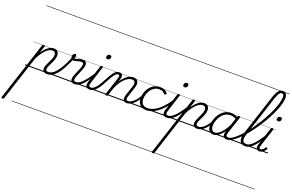

<svg xmlns="http://www.w3.org/2000/svg" viewBox="-435 -2190 5901 3876"><g transform="rotate(20 2515.0 -252.0)"><path d="M-195 788Q-208 788 -214.5 781.5Q-221 775 -218 763L192 -494Q197 -506 202.5 -510.5Q208 -515 222 -515Q239 -515 245.5 -509.5Q252 -504 248 -492L198 -339Q239 -404 281 -443Q323 -482 362.5 -500.5Q402 -519 437 -519Q475 -519 500 -505.5Q525 -492 537.5 -466.5Q550 -441 550 -405Q550 -367 539 -329.5Q528 -292 511 -256Q494 -220 477 -187Q460 -154 449 -125.5Q438 -97 438 -76Q438 -53 451.5 -42Q465 -31 494 -31Q503 -31 506.5 -23.5Q510 -16 508.5 -7Q507 2 499.5 9.5Q492 17 479 17Q432 17 407.5 -6.5Q383 -30 383 -71Q383 -98 394.5 -129Q406 -160 422.5 -194Q439 -228 455.5 -262.5Q472 -297 483.5 -331.5Q495 -366 495 -399Q495 -432 477 -450.5Q459 -469 423 -469Q394 -469 360 -451.5Q326 -434 290 -399Q254 -364 218.5 -312Q183 -260 149 -190L-164 769Q-167 779 -173.5 783.5Q-180 788 -195 788ZM0 763H636V773H0ZM0 -20H636V0H0ZM0 -505H636V-500H0ZM0 -1283H636V-1273H0Z M479 17Q467 17 463 9.5Q459 2 462 -7Q465 -16 473 -23.5Q481 -31 494 -31Q531 -31 570 -52.5Q609 -74 651.5 -123Q694 -172 740 -252.5Q786 -333 837 -451Q839 -456 847 -458Q855 -460 863 -458Q871 -456 876 -450.5Q881 -445 877 -436Q825 -312 777 -225.5Q729 -139 681.5 -85.5Q634 -32 584 -7.5Q534 17 479 17ZM636 763H661V773H636ZM636 -20H661V0H636ZM636 -505H661V-500H636ZM636 -1283H661V-1273H636Z M1072 17Q1044 17 1024.5 7Q1005 -3 994.5 -21.5Q984 -40 984 -65.5Q984 -91 994 -122Q1001 -144 1014 -174.5Q1027 -205 1042 -239.5Q1057 -274 1071 -308.5Q1085 -343 1093 -374Q1105 -419 1094 -436Q1083 -453 1055 -453Q1029 -453 998 -445Q967 -437 936.5 -429Q906 -421 879 -421Q864 -421 852.5 -429Q841 -437 835.5 -452.5Q830 -468 830 -490Q830 -508 836 -524Q842 -540 854 -550Q866 -560 882 -560Q896 -560 903 -551Q910 -542 910 -528Q910 -517 905 -500.5Q900 -484 890 -467Q908 -467 929.5 -472.5Q951 -478 975.5 -485.5Q1000 -493 1025 -498.5Q1050 -504 1073 -504Q1104 -504 1124 -490Q1144 -476 1150 -446Q1156 -416 1144 -367Q1136 -339 1122 -304.5Q1108 -270 1093 -235Q1078 -200 1065 -169Q1052 -138 1046 -115Q1033 -72 1042 -51.5Q1051 -31 1086 -31Q1096 -31 1100 -23.5Q1104 -16 1102 -7Q1100 2 1092.5 9.5Q1085 17 1072 17ZM661 763H1229V773H661ZM661 -20H1229V0H661ZM661 -505H1229V-500H661ZM661 -1283H1229V-1273H661Z M1071 17Q1060 17 1055.5 9.5Q1051 2 1052.5 -7Q1054 -16 1062.5 -23.5Q1071 -31 1086 -31Q1116 -31 1148.5 -49Q1181 -67 1218.5 -104Q1256 -141 1298.5 -197Q1341 -253 1390 -330Q1397 -341 1406 -339.5Q1415 -338 1420 -330Q1425 -322 1419 -312Q1366 -225 1320.5 -162Q1275 -99 1234 -59.5Q1193 -20 1153 -1.5Q1113 17 1071 17ZM1228 763V773ZM1228 -20V0ZM1228 -505V-500ZM1228 -1283V-1273Z M1397 17Q1367 17 1347 7Q1327 -3 1317.5 -22.5Q1308 -42 1309 -69.5Q1310 -97 1322 -132L1440 -494Q1444 -506 1450 -510.5Q1456 -515 1470 -515Q1486 -515 1492 -509Q1498 -503 1494 -491L1376 -129Q1359 -78 1366 -54.5Q1373 -31 1411 -31Q1422 -31 1426 -23.5Q1430 -16 1428.5 -7Q1427 2 1419 9.5Q1411 17 1397 17ZM1528 -683Q1511 -683 1499.5 -692Q1488 -701 1488 -719Q1488 -743 1503 -762.5Q1518 -782 1545 -782Q1563 -782 1574 -773Q1585 -764 1585 -745Q1585 -722 1570.5 -702.5Q1556 -683 1528 -683ZM1229 763H1554V773H1229ZM1229 -20H1554V0H1229ZM1229 -505H1554V-500H1229ZM1229 -1283H1554V-1273H1229Z M1398 17Q1387 17 1383.5 9.5Q1380 2 1382.5 -7Q1385 -16 1392.5 -23.5Q1400 -31 1412 -31Q1429 -31 1450.5 -42.5Q1472 -54 1497.5 -79.5Q1523 -105 1552.5 -148.5Q1582 -192 1614 -257Q1657 -339 1689 -390.5Q1721 -442 1746.5 -469.5Q1772 -497 1795.5 -507Q1819 -517 1845 -517Q1855 -517 1857.5 -509.5Q1860 -502 1857.5 -493Q1855 -484 1849 -476.5Q1843 -469 1836 -469Q1820 -469 1803.5 -459.5Q1787 -450 1767.5 -426.5Q1748 -403 1722 -359.5Q1696 -316 1660 -248Q1620 -169 1585 -117.5Q1550 -66 1518.5 -37Q1487 -8 1457.5 4.5Q1428 17 1398 17ZM1554 763H1654V773H1554ZM1554 -20H1654V0H1554ZM1554 -505H1654V-500H1554ZM1554 -1283H1654V-1273H1554Z M2193 17Q2165 17 2146 7Q2127 -3 2118 -22.5Q2109 -42 2110 -69.5Q2111 -97 2123 -132L2193 -341Q2206 -382 2204.5 -410.5Q2203 -439 2185.5 -454Q2168 -469 2134 -469Q2103 -469 2067 -453Q2031 -437 1992.5 -402.5Q1954 -368 1916 -313Q1878 -258 1843 -179L1786 -4Q1783 6 1776.5 10.5Q1770 15 1755 15Q1743 15 1735.5 10Q1728 5 1731 -6L1857 -394Q1870 -433 1864.5 -451Q1859 -469 1836 -469Q1825 -469 1820.5 -476.5Q1816 -484 1817.5 -493Q1819 -502 1826 -509.5Q1833 -517 1845 -517Q1869 -517 1885 -509Q1901 -501 1909.5 -486Q1918 -471 1919 -450.5Q1920 -430 1914 -404L1892 -334Q1924 -386 1957.5 -421Q1991 -456 2024.5 -478Q2058 -500 2089 -509.5Q2120 -519 2147 -519Q2193 -519 2221.5 -498Q2250 -477 2257 -435Q2264 -393 2243 -329L2176 -127Q2159 -77 2166 -54Q2173 -31 2208 -31Q2218 -31 2222 -23.5Q2226 -16 2224.5 -7Q2223 2 2215 9.5Q2207 17 2193 17ZM1654 763H2350V773H1654ZM1654 -20H2350V0H1654ZM1654 -505H2350V-500H1654ZM1654 -1283H2350V-1273H1654Z M2193 17Q2182 17 2177.5 9.5Q2173 2 2174.5 -7Q2176 -16 2184.5 -23.5Q2193 -31 2208 -31Q2236 -31 2267 -47.5Q2298 -64 2329 -93Q2360 -122 2388 -161.5Q2416 -201 2439 -247Q2444 -257 2453 -256.5Q2462 -256 2468.5 -249.5Q2475 -243 2470 -233Q2445 -179 2414 -133Q2383 -87 2347 -53.5Q2311 -20 2272.5 -1.5Q2234 17 2193 17ZM2350 763V773ZM2350 -20V0ZM2350 -505V-500ZM2350 -1283V-1273Z M2613 17Q2520 17 2472 -36Q2424 -89 2424 -177Q2424 -243 2445.5 -304.5Q2467 -366 2507 -414Q2547 -462 2602.5 -490.5Q2658 -519 2725 -519Q2781 -519 2822 -498.5Q2863 -478 2883 -447Q2889 -438 2887 -431Q2885 -424 2875 -415Q2864 -408 2856 -408Q2848 -408 2841 -416Q2822 -439 2794.5 -454.5Q2767 -470 2718 -470Q2664 -470 2620 -444.5Q2576 -419 2544.5 -376Q2513 -333 2496.5 -281Q2480 -229 2480 -176Q2480 -134 2494.5 -101Q2509 -68 2540 -49.5Q2571 -31 2619 -31Q2630 -31 2634.5 -23.5Q2639 -16 2638 -6.5Q2637 3 2630.5 10Q2624 17 2613 17ZM2350 763H2885V773H2350ZM2350 -20H2885V0H2350ZM2350 -505H2885V-500H2350ZM2350 -1283H2885V-1273H2350Z M2610 17Q2598 17 2592.5 10Q2587 3 2588 -6.5Q2589 -16 2596.5 -23.5Q2604 -31 2617 -31Q2691 -31 2765 -68.5Q2839 -106 2911.5 -178.5Q2984 -251 3054 -355Q3059 -362 3068 -359.5Q3077 -357 3082 -349Q3087 -341 3081 -332Q3009 -218 2930.5 -140.5Q2852 -63 2771 -23Q2690 17 2610 17ZM2885 763V773ZM2885 -20V0ZM2885 -505V-500ZM2885 -1283V-1273Z M3053 17Q3023 17 3003 7Q2983 -3 2973.5 -22.5Q2964 -42 2965 -69.5Q2966 -97 2978 -132L3096 -494Q3100 -506 3106 -510.5Q3112 -515 3126 -515Q3142 -515 3148 -509Q3154 -503 3150 -491L3032 -129Q3015 -78 3022 -54.5Q3029 -31 3067 -31Q3078 -31 3082 -23.5Q3086 -16 3084.5 -7Q3083 2 3075 9.5Q3067 17 3053 17ZM3184 -683Q3167 -683 3155.5 -692Q3144 -701 3144 -719Q3144 -743 3159 -762.5Q3174 -782 3201 -782Q3219 -782 3230 -773Q3241 -764 3241 -745Q3241 -722 3226.5 -702.5Q3212 -683 3184 -683ZM2885 763H3210V773H2885ZM2885 -20H3210V0H2885ZM2885 -505H3210V-500H2885ZM2885 -1283H3210V-1273H2885Z M3053 17Q3042 17 3037.5 9.5Q3033 2 3034.5 -7Q3036 -16 3044.5 -23.5Q3053 -31 3068 -31Q3098 -31 3130.5 -49Q3163 -67 3200.5 -104Q3238 -141 3280.5 -197Q3323 -253 3372 -330Q3379 -341 3388 -339.5Q3397 -338 3402 -330Q3407 -322 3401 -312Q3348 -225 3302.5 -162Q3257 -99 3216 -59.5Q3175 -20 3135 -1.5Q3095 17 3053 17ZM3210 763V773ZM3210 -20V0ZM3210 -505V-500ZM3210 -1283V-1273Z M3033 788Q3020 788 3013.5 781.5Q3007 775 3011 763L3421 -494Q3425 -506 3431 -510.5Q3437 -515 3450 -515Q3467 -515 3473.5 -509.5Q3480 -504 3476 -492L3426 -339Q3468 -404 3509.5 -443Q3551 -482 3591 -500.5Q3631 -519 3666 -519Q3704 -519 3729 -505.5Q3754 -492 3766.5 -466.5Q3779 -441 3779 -405Q3779 -367 3767.5 -329.5Q3756 -292 3739.5 -256Q3723 -220 3706 -187Q3689 -154 3677.5 -125.5Q3666 -97 3666 -76Q3666 -53 3680 -42Q3694 -31 3722 -31Q3731 -31 3735 -23.5Q3739 -16 3737 -7Q3735 2 3728 9.5Q3721 17 3708 17Q3660 17 3636 -6.5Q3612 -30 3612 -71Q3612 -98 3623 -129Q3634 -160 3650.5 -194Q3667 -228 3684 -262.5Q3701 -297 3712 -331.5Q3723 -366 3723 -399Q3723 -432 3705.5 -450.5Q3688 -469 3651 -469Q3622 -469 3588.5 -451.5Q3555 -434 3519 -399Q3483 -364 3447 -312Q3411 -260 3377 -190L3065 769Q3061 779 3054.5 783.5Q3048 788 3033 788ZM3210 763H3864V773H3210ZM3210 -20H3864V0H3210ZM3210 -505H3864V-500H3210ZM3210 -1283H3864V-1273H3210Z M3707 17Q3696 17 3691.5 9.5Q3687 2 3688.5 -7Q3690 -16 3698.5 -23.5Q3707 -31 3722 -31Q3750 -31 3781 -47.5Q3812 -64 3843 -93Q3874 -122 3902 -161.5Q3930 -201 3953 -247Q3958 -257 3967 -256.5Q3976 -256 3982.5 -249.5Q3989 -243 3984 -233Q3959 -179 3928 -133Q3897 -87 3861 -53.5Q3825 -20 3786.5 -1.5Q3748 17 3707 17ZM3864 763V773ZM3864 -20V0ZM3864 -505V-500ZM3864 -1283V-1273Z M4053 17Q4014 17 3985.5 -2Q3957 -21 3942 -57Q3927 -93 3927 -141Q3927 -185 3940 -236Q3953 -287 3979 -337Q4005 -387 4044 -428.5Q4083 -470 4135 -494.5Q4187 -519 4252 -519Q4290 -519 4329.5 -505.5Q4369 -492 4400 -469L4388 -425Q4346 -452 4312 -461Q4278 -470 4247 -470Q4195 -470 4153 -449Q4111 -428 4079 -392.5Q4047 -357 4026 -314.5Q4005 -272 3994 -228Q3983 -184 3983 -146Q3983 -111 3992.5 -86Q4002 -61 4020.5 -47Q4039 -33 4067 -33Q4104 -33 4147.5 -62.5Q4191 -92 4237.5 -152.5Q4284 -213 4330 -305L4344 -266Q4294 -161 4241.5 -99Q4189 -37 4141 -10Q4093 17 4053 17ZM4341 17Q4313 17 4294 7Q4275 -3 4266 -22Q4257 -41 4257.5 -67Q4258 -93 4268 -125L4388 -494Q4393 -506 4399.5 -510.5Q4406 -515 4419 -515Q4437 -515 4442 -507.5Q4447 -500 4443 -488L4322 -122Q4306 -73 4315.5 -52Q4325 -31 4356 -31Q4365 -31 4369 -23.5Q4373 -16 4371.5 -7Q4370 2 4362.5 9.5Q4355 17 4341 17ZM3864 763H4499V773H3864ZM3864 -20H4499V0H3864ZM3864 -505H4499V-500H3864ZM3864 -1283H4499V-1273H3864Z M4342 17Q4330 17 4326 9.5Q4322 2 4325 -7Q4328 -16 4336.5 -23.5Q4345 -31 4357 -31Q4398 -31 4451.5 -66.5Q4505 -102 4567 -164Q4629 -226 4693 -307Q4757 -388 4818.5 -481Q4880 -574 4934 -670.5Q4988 -767 5029.5 -860Q5071 -953 5094.5 -1034.5Q5118 -1116 5118 -1178Q5118 -1190 5126 -1196.5Q5134 -1203 5144.5 -1203Q5155 -1203 5163.5 -1196.5Q5172 -1190 5172 -1178Q5172 -1121 5152.5 -1048Q5133 -975 5097.5 -890.5Q5062 -806 5015 -717Q4968 -628 4912 -540Q4856 -452 4796 -369.5Q4736 -287 4674 -217Q4612 -147 4552.5 -94.5Q4493 -42 4439.5 -12.5Q4386 17 4342 17ZM4499 763V773ZM4499 -20V0ZM4499 -505V-500ZM4499 -1283V-1273Z M4735 17Q4680 17 4647.5 -11.5Q4615 -40 4610 -96Q4605 -152 4632 -234L4913 -1099Q4946 -1200 4985.5 -1246Q5025 -1292 5076 -1292Q5107 -1292 5128 -1278.5Q5149 -1265 5160.5 -1240Q5172 -1215 5172 -1178Q5172 -1166 5163.5 -1159.5Q5155 -1153 5144.5 -1153Q5134 -1153 5126 -1159.5Q5118 -1166 5118 -1178Q5118 -1199 5112.5 -1213Q5107 -1227 5096.5 -1234Q5086 -1241 5070 -1241Q5051 -1241 5033.5 -1225Q5016 -1209 4999 -1174.5Q4982 -1140 4963 -1085L4683 -220Q4661 -152 4662.5 -110.5Q4664 -69 4686.5 -50Q4709 -31 4750 -31Q4760 -31 4764.5 -23.5Q4769 -16 4767 -7Q4765 2 4756.5 9.5Q4748 17 4735 17ZM4499 763H4893V773H4499ZM4499 -20H4893V0H4499ZM4499 -505H4893V-500H4499ZM4499 -1283H4893V-1273H4499Z M4736 17Q4725 17 4720.5 9.5Q4716 2 4717.5 -7Q4719 -16 4727.5 -23.5Q4736 -31 4751 -31Q4781 -31 4813.5 -49Q4846 -67 4883.5 -104Q4921 -141 4963.5 -197Q5006 -253 5055 -330Q5062 -341 5071 -339.5Q5080 -338 5085 -330Q5090 -322 5084 -312Q5031 -225 4985.5 -162Q4940 -99 4899 -59.5Q4858 -20 4818 -1.5Q4778 17 4736 17ZM4893 763V773ZM4893 -20V0ZM4893 -505V-500ZM4893 -1283V-1273Z M5042 16Q4995 16 4977.5 -19Q4960 -54 4984 -126L5104 -494Q5108 -506 5114 -510.5Q5120 -515 5134 -515Q5150 -515 5156 -509Q5162 -503 5158 -491L5034 -111Q5021 -70 5025.5 -51Q5030 -32 5051 -32Q5067 -32 5083.5 -42Q5100 -52 5115 -68Q5130 -84 5141 -99Q5146 -106 5152.5 -108.5Q5159 -111 5168 -105Q5179 -98 5180 -91Q5181 -84 5176 -76Q5163 -54 5142.5 -33Q5122 -12 5097 2Q5072 16 5042 16ZM5192 -683Q5175 -683 5163.5 -692Q5152 -701 5152 -719Q5152 -743 5167 -762.5Q5182 -782 5209 -782Q5227 -782 5238 -773Q5249 -764 5249 -745Q5249 -722 5234.5 -702.5Q5220 -683 5192 -683ZM4893 763H5218V773H4893ZM4893 -20H5218V0H4893ZM4893 -505H5218V-500H4893ZM4893 -1283H5218V-1273H4893Z"/></g></svg>

Font: Playwrite NL Guides
Style: Regular
Weight: 400
Designer: Veronika Burian, José Scaglione
Foundry: TypeTogether
Version: Version 1.003